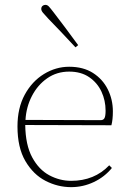

<svg xmlns="http://www.w3.org/2000/svg" viewBox="-20 -758 531 791"><path d="M265 -463Q214 -463 174.5 -435.5Q135 -408 111.5 -362.5Q88 -317 85 -264L395 -263Q406 -263 410.5 -271.5Q415 -280 415 -302Q415 -344 398 -380.5Q381 -417 347.5 -440Q314 -463 265 -463ZM273 13Q218 13 167.5 -13Q117 -39 84.5 -94.5Q52 -150 52 -237Q52 -313 82 -368Q112 -423 161 -453Q210 -483 265 -483Q323 -483 363 -457.5Q403 -432 424 -390Q445 -348 445 -299Q445 -265 439 -242L84 -243Q85 -161 112.5 -110Q140 -59 183 -36Q226 -13 273 -13Q369 -13 430 -77L441 -66Q411 -29 366.5 -8Q322 13 273 13ZM302 -572 291 -563Q260 -596 230.5 -627.5Q201 -659 179 -681Q164 -697 157 -705.5Q150 -714 150 -721Q150 -729 155 -733.5Q160 -738 167 -738Q175 -738 181.5 -731Q188 -724 201 -707Q222 -680 248.5 -644.5Q275 -609 302 -572Z"/></svg>

Font: Source Serif Pro ExtraLight
Style: Regular
Weight: 200
Designer: Frank Grießhammer
Foundry: Adobe Systems Incorporated
Version: Version 3.001;hotconv 1.0.111;makeotfexe 2.5.65597